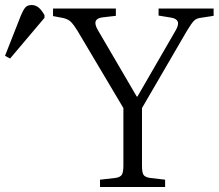

<svg xmlns="http://www.w3.org/2000/svg" viewBox="-207 -744 871 764"><path d="M191 0V-29L253 -36Q272 -39 278 -49Q284 -59 284 -86V-314L101 -622Q87 -645 75 -657Q63 -669 41 -673L4 -680V-710H254V-681L202 -675Q156 -670 182 -625L337 -360H340L492 -623Q518 -667 473 -674L424 -682V-710H643V-681L591 -673Q574 -671 564 -660.5Q554 -650 536 -620L358 -314V-83Q358 -58 364 -48.5Q370 -39 390 -36L450 -29V0ZM-167 -511 -187 -522 -124 -682Q-115 -704 -106.5 -714Q-98 -724 -81 -724Q-66 -724 -54 -714.5Q-42 -705 -30 -684V-673Z"/></svg>

Font: Literata 36pt Light
Style: Regular
Weight: 300
Designer: Latin by Veronika Burian and Jose Scaglione. Greek by Irene Vlachou. Cyrillic by Vera Evstafieva.
Foundry: TypeTogether
Version: Version 3.002